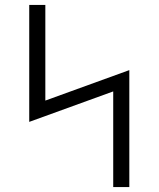

<svg xmlns="http://www.w3.org/2000/svg" viewBox="-20 -755 640 775"><path d="M437 0V-386L98 -263V-735H163V-349L502 -472V0Z"/></svg>

Font: Iosevka Etoile Light
Style: Regular
Weight: 300
Designer: Belleve Invis
Foundry: Belleve Invis
Version: Version 25.0.1; ttfautohint (v1.8.4)